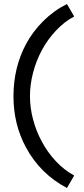

<svg xmlns="http://www.w3.org/2000/svg" viewBox="-20 -774 420 955"><path d="M109 -41Q47 -156 47 -295Q47 -437 109 -554Q142 -616 194.5 -668.5Q247 -721 313 -754L349 -692Q301 -667 259 -622.5Q217 -578 188 -524Q160 -472 144.5 -412.5Q129 -353 129 -296Q129 -237 145 -178Q161 -119 188 -70Q216 -17 257.5 27.5Q299 72 349 99L313 161Q180 91 109 -41Z"/></svg>

Font: Bellota
Style: Bold
Weight: 700
Designer: Kemie Guaida
Foundry: Kemie Guaida
Version: Version 4.001